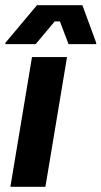

<svg xmlns="http://www.w3.org/2000/svg" viewBox="-20 -720 391 740"><path d="M20 0 103.3 -500H238.3L155 0ZM0.8 -550V-555L122.5 -700H297.5L350.8 -555V-550H244.2L210.8 -637.5H190.8L117.5 -550Z"/></svg>

Font: Familjen Grotesk GF
Style: Bold Italic
Weight: 700
Designer: Anders Wikstroem, Jonas Baeckman, Matilda Gysing, Kristian Moeller
Foundry: Familjen STHML AB
Version: Version 2.000; Beta; Release 4; Build 6